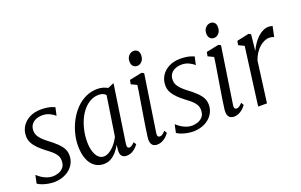

<svg xmlns="http://www.w3.org/2000/svg" viewBox="-89 -1128 2373 1516"><g transform="rotate(-20 1097.0 -370.0)"><path d="M349 -477.5H345Q335.5 -489.5 306.8 -504Q278 -518.5 243.5 -518.5Q215 -518.5 190.5 -508.8Q166 -499 151 -478.5Q136 -458 136 -426.5Q136 -408 143.8 -390.5Q151.5 -373 168 -355.2Q184.5 -337.5 210 -317.5Q256.5 -283 284.5 -255.8Q312.5 -228.5 325.2 -203.5Q338 -178.5 338 -148Q338 -112 323 -82.8Q308 -53.5 282.2 -32.8Q256.5 -12 222.8 -1Q189 10 152.5 10Q129 10 103 5.2Q77 0.5 54.5 -7.8Q32 -16 17.5 -26.5L31.5 -93H34.5Q47 -80.5 66.2 -67.5Q85.5 -54.5 109.5 -45.5Q133.5 -36.5 160 -36.5Q180 -36.5 204.8 -44.2Q229.5 -52 247.8 -72.2Q266 -92.5 266 -129.5Q266 -155.5 254 -175.5Q242 -195.5 222 -213Q202 -230.5 177 -248.5Q146.5 -272 121.5 -296.2Q96.5 -320.5 81.8 -347.5Q67 -374.5 67 -406.5Q67 -454 91 -490Q115 -526 155.8 -545.8Q196.5 -565.5 247 -565.5Q277.5 -565.5 298.8 -562.2Q320 -559 335.2 -554Q350.5 -549 363.5 -543.5Z M788 -85.5Q784 -57.5 790.5 -50.5Q797 -43.5 804.5 -43.5Q813 -43.5 824.2 -50.8Q835.5 -58 849 -71.5L863 -50Q859 -43.5 845.5 -29Q832 -14.5 810.5 -2.2Q789 10 761 10Q739 10 724.2 -4.2Q709.5 -18.5 711.5 -56.5L716.5 -98.5Q698.5 -66.5 676.8 -42.2Q655 -18 628.8 -4Q602.5 10 569.5 10Q528 10 495.5 -13.5Q463 -37 444.8 -82.5Q426.5 -128 426.5 -194.5Q426.5 -246.5 440.5 -299.5Q454.5 -352.5 480.2 -400.2Q506 -448 542.2 -485.2Q578.5 -522.5 624.2 -544Q670 -565.5 722.5 -565.5Q748.5 -565.5 770 -558.8Q791.5 -552 808 -543L859.5 -564.5ZM776 -495Q765 -507 750.5 -512.5Q736 -518 716.5 -518Q680.5 -518 648.2 -501.2Q616 -484.5 589.8 -454.5Q563.5 -424.5 544.8 -384.2Q526 -344 515.5 -296.8Q505 -249.5 505 -199Q505 -155 515.5 -120.2Q526 -85.5 545.2 -66Q564.5 -46.5 590 -46.5Q610.5 -46.5 630.5 -57Q650.5 -67.5 668.5 -84.8Q686.5 -102 700.8 -122.5Q715 -143 725 -162.5Z M1018.5 10Q1004 10 990.2 3.2Q976.5 -3.5 969.5 -22.5Q962.5 -41.5 967.5 -77.5Q972 -114 979.5 -160.8Q987 -207.5 995 -256.8Q1003 -306 1010.5 -351.5Q1018 -397 1023.8 -432.8Q1029.5 -468.5 1031.5 -487L984 -509.5L990.5 -544L1095.5 -565.5L1114 -555.5L1041.5 -78Q1038.5 -58.5 1044.5 -51Q1050.5 -43.5 1060 -43.5Q1071.5 -43.5 1081.8 -50.5Q1092 -57.5 1108 -74L1121 -51.5Q1108.5 -33.5 1092.5 -19.8Q1076.5 -6 1058 2Q1039.5 10 1018.5 10ZM1084 -628Q1062 -628 1049 -641.8Q1036 -655.5 1036 -682.5Q1036 -712 1054 -730.8Q1072 -749.5 1095.5 -749.5Q1115.5 -749.5 1128 -736.2Q1140.5 -723 1140.5 -698Q1140.5 -666 1123 -647Q1105.5 -628 1084 -628Z M1519.5 -477.5H1515.5Q1506 -489.5 1477.2 -504Q1448.5 -518.5 1414 -518.5Q1385.5 -518.5 1361 -508.8Q1336.5 -499 1321.5 -478.5Q1306.5 -458 1306.5 -426.5Q1306.5 -408 1314.2 -390.5Q1322 -373 1338.5 -355.2Q1355 -337.5 1380.5 -317.5Q1427 -283 1455 -255.8Q1483 -228.5 1495.8 -203.5Q1508.5 -178.5 1508.5 -148Q1508.5 -112 1493.5 -82.8Q1478.5 -53.5 1452.8 -32.8Q1427 -12 1393.2 -1Q1359.5 10 1323 10Q1299.5 10 1273.5 5.2Q1247.5 0.5 1225 -7.8Q1202.5 -16 1188 -26.5L1202 -93H1205Q1217.5 -80.5 1236.8 -67.5Q1256 -54.5 1280 -45.5Q1304 -36.5 1330.5 -36.5Q1350.5 -36.5 1375.2 -44.2Q1400 -52 1418.2 -72.2Q1436.5 -92.5 1436.5 -129.5Q1436.5 -155.5 1424.5 -175.5Q1412.5 -195.5 1392.5 -213Q1372.5 -230.5 1347.5 -248.5Q1317 -272 1292 -296.2Q1267 -320.5 1252.2 -347.5Q1237.5 -374.5 1237.5 -406.5Q1237.5 -454 1261.5 -490Q1285.5 -526 1326.2 -545.8Q1367 -565.5 1417.5 -565.5Q1448 -565.5 1469.2 -562.2Q1490.5 -559 1505.8 -554Q1521 -549 1534 -543.5Z M1664 10Q1649.5 10 1635.8 3.2Q1622 -3.5 1615 -22.5Q1608 -41.5 1613 -77.5Q1617.5 -114 1625 -160.8Q1632.5 -207.5 1640.5 -256.8Q1648.5 -306 1656 -351.5Q1663.5 -397 1669.2 -432.8Q1675 -468.5 1677 -487L1629.5 -509.5L1636 -544L1741 -565.5L1759.5 -555.5L1687 -78Q1684 -58.5 1690 -51Q1696 -43.5 1705.5 -43.5Q1717 -43.5 1727.2 -50.5Q1737.5 -57.5 1753.5 -74L1766.5 -51.5Q1754 -33.5 1738 -19.8Q1722 -6 1703.5 2Q1685 10 1664 10ZM1729.5 -628Q1707.5 -628 1694.5 -641.8Q1681.5 -655.5 1681.5 -682.5Q1681.5 -712 1699.5 -730.8Q1717.5 -749.5 1741 -749.5Q1761 -749.5 1773.5 -736.2Q1786 -723 1786 -698Q1786 -666 1768.5 -647Q1751 -628 1729.5 -628Z M1869.5 0 1933.5 -487 1886.5 -509.5 1892.5 -544 1994.5 -565.5 2012.5 -556 2003 -466.5 1998 -420Q2012.5 -451 2030.8 -477.2Q2049 -503.5 2070.2 -523.2Q2091.5 -543 2114.8 -553.8Q2138 -564.5 2161.5 -564.5Q2170 -564.5 2178 -563Q2186 -561.5 2194 -558.5L2176 -472.5Q2167 -476.5 2157.5 -478.8Q2148 -481 2137.5 -481Q2116 -481 2094 -471.2Q2072 -461.5 2052 -443.5Q2032 -425.5 2015.8 -400.2Q1999.5 -375 1989 -344L1943.5 0Z"/></g></svg>

Font: Merriweather 24pt SemiCondensed Light
Style: Italic
Weight: 300
Width: 4
Italic angle: -7.8°
Designer: Eben Sorkin
Foundry: Eben Sorkin
Version: Version 2.101